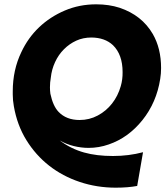

<svg xmlns="http://www.w3.org/2000/svg" viewBox="-20 -692 765 888"><path d="M515 176Q428 176 348.8 149.5Q269.5 123 207.2 74.2Q145 25.5 102 -44Q59 -113.5 44 -201Q39 -228 39 -255V-269.5Q39 -368.5 78.5 -450.5Q109.5 -517 160.8 -565.8Q212 -614.5 279.5 -643.2Q347 -672 425 -672Q484 -672 533.5 -656Q636 -621.5 686.5 -535Q725 -468.5 725 -377.5Q725 -352 721 -327Q704 -218 638.8 -136.5Q573.5 -55 483 -24Q437.5 -8 389.5 -8Q356 -8 321.2 -16.5Q286.5 -25 256 -42.5Q308 -3.5 369.5 13.5Q426.5 29.5 502.5 29.5Q575.5 29.5 641.5 12L614.5 168Q572 176 515 176ZM348 -137Q393.5 -137 432.2 -157.8Q471 -178.5 498.2 -213.2Q525.5 -248 538.5 -293.5Q547.5 -324.5 547 -358.5Q547 -439.5 502.5 -483Q465 -518 403 -518.5Q364.5 -518.5 332.8 -504Q301 -489.5 275.8 -464.2Q250.5 -439 234.8 -405Q219 -371 215 -333Q211 -310.5 211 -288Q211 -273.5 213 -258.5Q225 -201.5 251 -174.5Q287 -137 348 -137Z"/></svg>

Font: Lucymar Sans ExtraBold
Style: Italic
Weight: 800
Italic angle: -10°
Foundry: The League of Moveable Type (original font) / Main changes by Cristiano Sobral with portions from Mirco Monsees
Version: Version 2.00;August 30, 2020;FontCreator 13.0.0.2681 64-bit